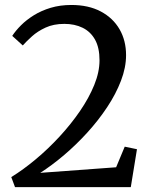

<svg xmlns="http://www.w3.org/2000/svg" viewBox="-20 -772 632 792"><path d="M26.5 -41.5Q76 -72 127.5 -115Q179 -158 226 -209Q273 -260 310 -314Q347 -368 368.8 -421.5Q390.5 -475 390.5 -523Q390.5 -575.5 372 -608.5Q353.5 -641.5 320.8 -657.5Q288 -673.5 245.5 -673.5Q201 -673.5 168 -658.2Q135 -643 112 -622.2Q89 -601.5 74 -584.5L30.5 -624Q44.5 -645.5 66.8 -667.8Q89 -690 119.5 -709Q150 -728 189 -739.8Q228 -751.5 274.5 -751.5Q345 -751.5 395.5 -724.8Q446 -698 473 -651.5Q500 -605 500 -544.5Q500 -493.5 479 -438.8Q458 -384 422 -329.8Q386 -275.5 340.2 -225.2Q294.5 -175 244.5 -132.5Q194.5 -90 146 -59L459 -82L494.5 -167L545 -156.5L519.5 0H42Z"/></svg>

Font: Merriweather 24pt
Style: Regular
Weight: 400
Designer: Eben Sorkin
Foundry: Eben Sorkin
Version: Version 2.100